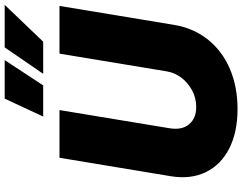

<svg xmlns="http://www.w3.org/2000/svg" viewBox="-124 -870 1003 794"><g transform="rotate(-90 377.0 -472.5)"><path d="M323.7 8.8Q227.5 8.8 160.2 -25.6Q92.8 -60.1 62.5 -122.6Q32.2 -185.1 45.9 -268.1L122.1 -727.5H319.3L244.1 -272Q235.8 -221.2 260.5 -191.7Q285.2 -162.1 332 -162.1Q368.7 -162.1 400.1 -178.7Q431.6 -195.3 452.9 -223.1Q474.1 -251 479.5 -284.7L552.7 -727.5H750L671.9 -255.4Q658.2 -172.4 610.4 -113Q562.5 -53.7 488.8 -22.5Q415 8.8 323.7 8.8ZM602.1 -794.9H469.2L578.6 -954.1H754.4ZM421.4 -794.9H292.5L366.7 -954.1H525.9Z"/></g></svg>

Font: Inter Black
Style: Italic
Weight: 900
Italic angle: -9.39999°
Designer: Rasmus Andersson
Foundry: rsms
Version: Version 4.000;git-a52131595